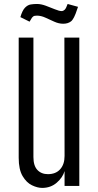

<svg xmlns="http://www.w3.org/2000/svg" viewBox="-20 -918 486 948"><path d="M188 9.8Q165 9.8 137.9 -3.2Q110.8 -16.1 91.6 -48.6Q72.3 -81.1 72.3 -139.2V-732.4H145V-142.6Q145 -99.6 164.6 -78.9Q184.1 -58.1 216.8 -58.1Q255.4 -58.1 277.1 -82.3Q298.8 -106.4 298.8 -147.9L297.9 -732.4H371.6V0H298.8V-73.2Q290 -42 260.3 -16.1Q230.5 9.8 188 9.8ZM292 -800.8Q270.5 -800.8 248.3 -810.8Q226.1 -820.8 204.3 -830.8Q182.6 -840.8 162.1 -840.8Q154.3 -840.8 150.9 -839.8Q143.1 -837.9 137.9 -830.8Q132.8 -823.7 126 -811L80.6 -833.5Q90.3 -866.7 103.5 -880.1Q116.7 -893.6 131.8 -896Q147 -898.4 162.6 -898.4Q182.6 -898.4 206.3 -889.6Q230 -880.9 251.2 -872.1Q272.5 -863.3 284.7 -863.3H286.6Q293.5 -864.3 299.8 -870.4Q306.2 -876.5 314 -898.4L365.2 -884.3L360.8 -871.6Q345.7 -824.2 330.6 -812.5Q315.4 -800.8 292 -800.8Z"/></svg>

Font: Antonio Thin
Style: Regular
Weight: 250
Designer: Vernon Adams
Foundry: Vernon Adams
Version: Version 1.002